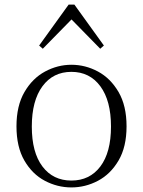

<svg xmlns="http://www.w3.org/2000/svg" viewBox="-20 -805 625 839"><path d="M292 14Q231 14 176 -15Q121 -44 86.5 -103.5Q52 -163 52 -253Q52 -343 87 -403Q122 -463 177 -492.5Q232 -522 292 -522Q353 -522 408 -492.5Q463 -463 498 -403Q533 -343 533 -253Q533 -163 498 -103.5Q463 -44 408 -15Q353 14 292 14ZM292 -16Q372 -16 418.5 -77.5Q465 -139 465 -252Q465 -365 418.5 -428Q372 -491 292 -491Q212 -491 165.5 -428Q119 -365 119 -252Q119 -139 165.5 -77.5Q212 -16 292 -16ZM418 -592 270 -743H315L167 -592L151 -606L280 -785H305L434 -606Z"/></svg>

Font: Noto Serif SC ExtraLight
Style: Regular
Weight: 200
Designer: Ryoko NISHIZUKA 西塚涼子 (kana & ideographs); Frank Grießhammer (Latin, Greek & Cyrillic); Wenlong ZHANG 张文龙 (bopomofo); San
Foundry: Adobe
Version: Version 2.002-H1;hotconv 1.1.0;makeotfexe 2.6.0